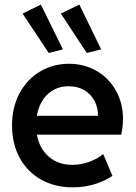

<svg xmlns="http://www.w3.org/2000/svg" viewBox="-20 -805 589 833"><path d="M32.2 -260.7Q32.2 -340.3 65.2 -401.1Q98.1 -461.9 154.5 -495.1Q210.9 -528.3 279.3 -528.3Q344.7 -528.3 397.9 -498Q451.2 -467.8 482.4 -412.8Q513.7 -357.9 513.7 -287.1Q513.2 -255.9 505.9 -220.7H140.1Q150.9 -160.6 191.7 -125.2Q232.4 -89.8 293.9 -89.8Q333 -89.8 368.4 -103.3Q403.8 -116.7 427.7 -136.7L467.8 -42Q435.5 -19.5 390.6 -5.9Q345.7 7.8 295.9 7.8Q217.8 7.8 158 -25.9Q98.1 -59.6 65.2 -120.6Q32.2 -181.6 32.2 -260.7ZM405.3 -302.7Q405.3 -339.4 389.4 -368.4Q373.5 -397.5 345 -414.1Q316.4 -430.7 279.3 -430.7Q224.1 -431.2 187 -396.5Q149.9 -361.8 140.1 -302.7ZM244.1 -746.1 324.2 -785.2 418.9 -590.8 356.4 -575.2ZM78.1 -746.1 157.2 -785.2 252.9 -590.8 191.4 -575.2Z"/></svg>

Font: Reddit Sans Vanilla SemiBold
Style: Regular
Weight: 600
Designer: Stephen Hutchings
Foundry: Reddit
Version: Version 1.013